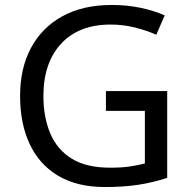

<svg xmlns="http://www.w3.org/2000/svg" viewBox="-20 -744 768 774"><path d="M407 -377H654V-27Q596 -8 537 1Q478 10 403 10Q292 10 216 -34.5Q140 -79 100.5 -161.5Q61 -244 61 -357Q61 -469 105 -551Q149 -633 231.5 -678.5Q314 -724 431 -724Q491 -724 544.5 -713Q598 -702 644 -682L610 -604Q572 -621 524.5 -633Q477 -645 426 -645Q298 -645 226.5 -568Q155 -491 155 -357Q155 -272 182.5 -206.5Q210 -141 269 -104.5Q328 -68 424 -68Q471 -68 504 -73Q537 -78 564 -85V-297H407Z"/></svg>

Font: Noto Sans Rejang
Style: Regular
Weight: 400
Designer: Monotype Design Team
Foundry: Monotype Imaging Inc.
Version: Version 2.001; ttfautohint (v1.8.4.7-5d5b)